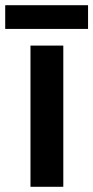

<svg xmlns="http://www.w3.org/2000/svg" viewBox="-36 -717 358 737"><path d="M302 -697H-16V-606H302ZM207 0V-542H81V0Z"/></svg>

Font: Noto Sans Tai Tham SemiBold
Style: Regular
Weight: 600
Designer: Monotype Design Team 2013. Revised by David WIlliams 2020
Foundry: Monotype Imaging Inc.
Version: Version 2.002